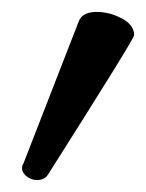

<svg xmlns="http://www.w3.org/2000/svg" viewBox="-20 -823 245 322"><path d="M42 -521Q33 -521 25 -527Q17 -533 17 -541Q17 -546 19 -548L112 -787Q118 -803 142 -803Q164 -803 184.5 -792Q205 -781 205 -764Q205 -758 61 -531Q55 -521 42 -521Z"/></svg>

Font: LXGW WenKai Lite Medium
Style: Regular
Weight: 500
Designer: LXGW / Fontworks Inc.
Foundry: LXGW / Fontworks Inc.
Version: Version 1.511; March 25, 2025